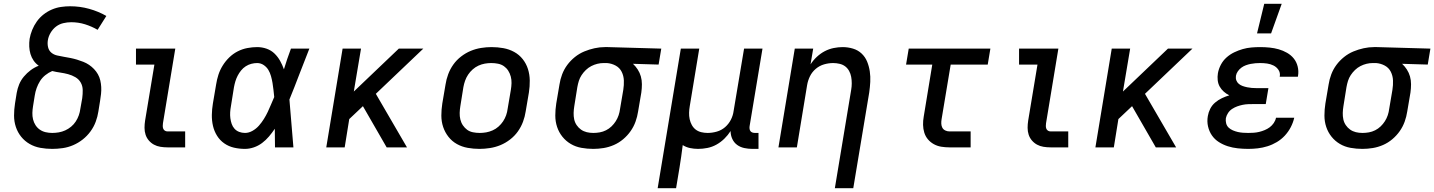

<svg xmlns="http://www.w3.org/2000/svg" viewBox="-20 -776 7552 1011"><path d="M255 8Q223 8 192.5 2.5Q162 -3 136 -18Q110 -33 91.5 -56Q73 -79 63.5 -107.5Q54 -136 54 -167.5Q54 -199 59 -231L68 -287Q72 -310 81 -332Q90 -354 106 -373Q122 -392 141.5 -406.5Q161 -421 184 -430Q168 -441 157 -457Q146 -473 140.5 -491.5Q135 -510 134 -530.5Q133 -551 136 -572Q140 -595 149.5 -618.5Q159 -642 174 -663Q189 -684 209.5 -700Q230 -716 253.5 -726Q277 -736 301.5 -739.5Q326 -743 349 -743Q401 -743 449.5 -729.5Q498 -716 540 -692L494 -619Q463 -637 428 -648Q393 -659 355 -659Q334 -659 313 -654Q292 -649 275 -636Q258 -623 246.5 -603.5Q235 -584 232 -564Q229 -546 233 -528Q237 -510 250 -499Q263 -488 280.5 -484Q298 -480 316 -477Q334 -474 351.5 -470.5Q369 -467 385.5 -462Q402 -457 418.5 -450.5Q435 -444 449 -434.5Q463 -425 475 -412.5Q487 -400 495.5 -385Q504 -370 508 -353Q512 -336 513 -318Q514 -300 512 -281.5Q510 -263 507 -245L498 -189Q494 -162 484 -135Q474 -108 456.5 -84Q439 -60 415.5 -41.5Q392 -23 365 -11.5Q338 0 310 4Q282 8 255 8ZM255 -76Q272 -76 289.5 -79Q307 -82 323.5 -89.5Q340 -97 354.5 -109Q369 -121 379 -136.5Q389 -152 395 -169Q401 -186 403 -203L413 -259Q416 -281 415.5 -302.5Q415 -324 405 -341.5Q395 -359 377 -369.5Q359 -380 338.5 -385.5Q318 -391 296.5 -394Q275 -397 255 -402Q236 -394 219 -380.5Q202 -367 191 -349.5Q180 -332 173 -312.5Q166 -293 163 -273L154 -217Q151 -199 150.5 -181.5Q150 -164 154 -147.5Q158 -131 167 -117Q176 -103 189.5 -93.5Q203 -84 220 -80Q237 -76 255 -76Z M862 0Q843 0 824.5 -3Q806 -6 790.5 -14.5Q775 -23 763.5 -36.5Q752 -50 746.5 -67Q741 -84 741 -103Q741 -122 744 -141L793 -436H696V-520H903L838 -127Q837 -120 837 -112.5Q837 -105 839.5 -98.5Q842 -92 848 -88Q854 -84 862 -84H955V0Z M1270 8Q1240 8 1212 1.5Q1184 -5 1161 -21Q1138 -37 1123 -61Q1108 -85 1101.5 -113Q1095 -141 1095.5 -171Q1096 -201 1101 -231L1118 -331Q1122 -357 1130 -382Q1138 -407 1152.5 -430.5Q1167 -454 1187 -473.5Q1207 -493 1231.5 -505.5Q1256 -518 1282.5 -523Q1309 -528 1334 -528Q1360 -528 1384 -519.5Q1408 -511 1425.5 -494Q1443 -477 1455 -455.5Q1467 -434 1475 -411Q1483 -438 1492.5 -465.5Q1502 -493 1512 -520H1609Q1582 -453 1556.5 -385.5Q1531 -318 1504 -252Q1510 -189 1514.5 -126Q1519 -63 1525 0H1428Q1428 -24 1427.5 -48.5Q1427 -73 1427 -98Q1413 -77 1396.5 -57.5Q1380 -38 1360 -23Q1340 -8 1316.5 0Q1293 8 1270 8ZM1270 -76Q1290 -76 1309.5 -87Q1329 -98 1343.5 -114.5Q1358 -131 1369.5 -149.5Q1381 -168 1390 -187Q1399 -206 1407 -225.5Q1415 -245 1424 -265Q1422 -284 1420 -302.5Q1418 -321 1415 -339Q1412 -357 1407 -375Q1402 -393 1393 -408Q1384 -423 1368.5 -433.5Q1353 -444 1334 -444Q1319 -444 1303.5 -440Q1288 -436 1274 -427Q1260 -418 1249.5 -405Q1239 -392 1231.5 -377.5Q1224 -363 1219.5 -348Q1215 -333 1212 -317L1196 -217Q1193 -201 1192 -185Q1191 -169 1193 -153.5Q1195 -138 1200 -123.5Q1205 -109 1215 -98Q1225 -87 1239.5 -81.5Q1254 -76 1270 -76Z M2016 0 1891 -217 1819 -149 1795 0H1698L1784 -520H1881L1843 -294L2080 -520H2209L1959 -282L2123 0Z M2505 8Q2473 8 2442.5 2.5Q2412 -3 2386 -17.5Q2360 -32 2341.5 -55.5Q2323 -79 2313.5 -107.5Q2304 -136 2304 -167.5Q2304 -199 2309 -231L2326 -331Q2330 -358 2340 -385Q2350 -412 2367 -436Q2384 -460 2408 -478.5Q2432 -497 2458.5 -508Q2485 -519 2513 -523.5Q2541 -528 2568 -528Q2600 -528 2630.5 -522.5Q2661 -517 2687.5 -502.5Q2714 -488 2732.5 -464.5Q2751 -441 2760 -412.5Q2769 -384 2769.5 -352.5Q2770 -321 2765 -289L2748 -189Q2744 -162 2734 -135Q2724 -108 2707 -84Q2690 -60 2666 -41.5Q2642 -23 2615.5 -12Q2589 -1 2560.5 3.5Q2532 8 2505 8ZM2506 -76Q2523 -76 2540 -79Q2557 -82 2574 -89.5Q2591 -97 2605 -109.5Q2619 -122 2629 -137Q2639 -152 2645 -169Q2651 -186 2653 -203L2670 -303Q2673 -321 2673.5 -338.5Q2674 -356 2669.5 -373Q2665 -390 2656 -404Q2647 -418 2633.5 -427.5Q2620 -437 2602.5 -440.5Q2585 -444 2567 -444Q2550 -444 2533 -441Q2516 -438 2499.5 -430.5Q2483 -423 2469 -410.5Q2455 -398 2445 -383Q2435 -368 2429 -351Q2423 -334 2420 -317L2404 -217Q2401 -199 2400.5 -181.5Q2400 -164 2404 -147Q2408 -130 2417.5 -116Q2427 -102 2440 -92.5Q2453 -83 2470.5 -79.5Q2488 -76 2506 -76Z M3104 8Q3072 8 3041.5 2.5Q3011 -3 2985.5 -18Q2960 -33 2941.5 -56Q2923 -79 2913.5 -107.5Q2904 -136 2904 -167.5Q2904 -199 2909 -231L2926 -331Q2930 -358 2940 -384.5Q2950 -411 2967 -434Q2984 -457 3007 -475.5Q3030 -494 3056.5 -505Q3083 -516 3110.5 -522Q3138 -528 3165 -528H3181L3462 -520L3448 -436L3313 -440Q3327 -427 3338 -410Q3349 -393 3354.5 -373.5Q3360 -354 3360 -332.5Q3360 -311 3357 -289L3340 -189Q3336 -162 3326.5 -135.5Q3317 -109 3300.5 -85.5Q3284 -62 3261.5 -43Q3239 -24 3212.5 -12.5Q3186 -1 3158.5 3.5Q3131 8 3104 8ZM3105 -76Q3121 -76 3138 -79Q3155 -82 3171 -90Q3187 -98 3200 -110.5Q3213 -123 3222.5 -138Q3232 -153 3237.5 -169.5Q3243 -186 3245 -203L3262 -303Q3266 -328 3265 -352.5Q3264 -377 3253.5 -398Q3243 -419 3222 -430.5Q3201 -442 3176 -444H3158Q3142 -444 3125.5 -440Q3109 -436 3093.5 -428Q3078 -420 3065 -407.5Q3052 -395 3042.5 -380.5Q3033 -366 3028 -350Q3023 -334 3020 -317L3004 -217Q3001 -199 3000.5 -181.5Q3000 -164 3003.5 -147.5Q3007 -131 3016.5 -117Q3026 -103 3039.5 -93.5Q3053 -84 3069.5 -80Q3086 -76 3104 -76Z M3443 215 3565 -520H3662L3612 -217Q3609 -200 3608.5 -182.5Q3608 -165 3611.5 -148.5Q3615 -132 3623 -117.5Q3631 -103 3643.5 -93.5Q3656 -84 3672.5 -80Q3689 -76 3706 -76Q3730 -76 3754.5 -83Q3779 -90 3798 -106.5Q3817 -123 3828.5 -145.5Q3840 -168 3843 -192L3898 -520H3995L3927 -111Q3926 -104 3927 -97Q3928 -90 3932 -85Q3936 -80 3942.5 -78Q3949 -76 3956 -76H3974V8H3942Q3920 8 3899 3.5Q3878 -1 3861.5 -13Q3845 -25 3836 -44.5Q3827 -64 3827 -86Q3813 -64 3794 -45.5Q3775 -27 3752.5 -14.5Q3730 -2 3705 3Q3680 8 3656 8Q3634 8 3613 3.5Q3592 -1 3575 -12Q3571 18 3567 48Q3563 78 3558 107L3540 215Z M4376 215 4462 -303Q4465 -320 4465 -337.5Q4465 -355 4462 -371.5Q4459 -388 4451 -402.5Q4443 -417 4430.5 -426.5Q4418 -436 4401 -440Q4384 -444 4367 -444Q4343 -444 4319 -437Q4295 -430 4275.5 -413.5Q4256 -397 4245 -374.5Q4234 -352 4230 -328L4176 0H4079L4165 -520H4262L4248 -437Q4262 -459 4281.5 -477Q4301 -495 4323 -506.5Q4345 -518 4369.5 -523Q4394 -528 4417 -528Q4445 -528 4471.5 -520Q4498 -512 4517 -494Q4536 -476 4546 -451.5Q4556 -427 4560 -400Q4564 -373 4562.5 -345Q4561 -317 4557 -289L4473 215Z M4979 0Q4957 0 4936 -3.5Q4915 -7 4897 -17Q4879 -27 4866 -42.5Q4853 -58 4847 -77.5Q4841 -97 4840.5 -118.5Q4840 -140 4844 -162L4889 -436H4751L4765 -520H5195L5181 -436H4986L4938 -148Q4936 -136 4936.5 -124.5Q4937 -113 4942 -103.5Q4947 -94 4957.5 -89Q4968 -84 4979 -84H5091V0Z M5512 0Q5493 0 5474.5 -3Q5456 -6 5440.5 -14.5Q5425 -23 5413.5 -36.5Q5402 -50 5396.5 -67Q5391 -84 5391 -103Q5391 -122 5394 -141L5443 -436H5346V-520H5553L5488 -127Q5487 -120 5487 -112.5Q5487 -105 5489.5 -98.5Q5492 -92 5498 -88Q5504 -84 5512 -84H5605V0Z M6066 0 5941 -217 5869 -149 5845 0H5748L5834 -520H5931L5893 -294L6130 -520H6259L6009 -282L6173 0Z M6553 8Q6525 8 6497.5 5Q6470 2 6445 -6Q6420 -14 6398 -28Q6376 -42 6361.5 -63Q6347 -84 6341 -110.5Q6335 -137 6340 -165Q6343 -184 6352.5 -203Q6362 -222 6378.5 -236Q6395 -250 6414 -259Q6433 -268 6453 -274Q6437 -282 6424 -293.5Q6411 -305 6402.5 -320Q6394 -335 6392 -353.5Q6390 -372 6393 -390Q6397 -413 6408.5 -435Q6420 -457 6438.5 -473.5Q6457 -490 6479 -500.5Q6501 -511 6523.5 -517.5Q6546 -524 6569.5 -526Q6593 -528 6615 -528Q6641 -528 6665.5 -525.5Q6690 -523 6713 -516.5Q6736 -510 6757 -498Q6778 -486 6792.5 -468Q6807 -450 6813 -426Q6819 -402 6815 -377L6814 -372H6718L6719 -374Q6722 -393 6712 -408Q6702 -423 6686 -431Q6670 -439 6652 -441.5Q6634 -444 6615 -444Q6603 -444 6590.5 -443Q6578 -442 6565.5 -439.5Q6553 -437 6540.5 -432.5Q6528 -428 6517 -420Q6506 -412 6498 -400.5Q6490 -389 6488 -377Q6486 -364 6490 -353Q6494 -342 6503 -334.5Q6512 -327 6523.5 -323Q6535 -319 6547 -316.5Q6559 -314 6571 -313Q6583 -312 6595 -312H6659L6645 -228H6581Q6567 -228 6552.5 -227.5Q6538 -227 6523.5 -224Q6509 -221 6495 -216Q6481 -211 6468 -202.5Q6455 -194 6446.5 -181Q6438 -168 6435 -154Q6433 -140 6436.5 -126.5Q6440 -113 6449.5 -104Q6459 -95 6472 -89.5Q6485 -84 6498 -81Q6511 -78 6525 -77Q6539 -76 6553 -76Q6567 -76 6581.5 -77Q6596 -78 6610.5 -81.5Q6625 -85 6639.5 -91Q6654 -97 6666 -106Q6678 -115 6687 -128Q6696 -141 6699 -156H6795Q6789 -130 6776.5 -106Q6764 -82 6745.5 -62Q6727 -42 6703.5 -28Q6680 -14 6654.5 -6Q6629 2 6603.5 5Q6578 8 6553 8ZM6599 -600 6637 -756H6729L6673 -600Z M7154 8Q7122 8 7091.5 2.5Q7061 -3 7035.5 -18Q7010 -33 6991.5 -56Q6973 -79 6963.5 -107.5Q6954 -136 6954 -167.5Q6954 -199 6959 -231L6976 -331Q6980 -358 6990 -384.5Q7000 -411 7017 -434Q7034 -457 7057 -475.5Q7080 -494 7106.5 -505Q7133 -516 7160.5 -522Q7188 -528 7215 -528H7231L7512 -520L7498 -436L7363 -440Q7377 -427 7388 -410Q7399 -393 7404.5 -373.5Q7410 -354 7410 -332.5Q7410 -311 7407 -289L7390 -189Q7386 -162 7376.5 -135.5Q7367 -109 7350.5 -85.5Q7334 -62 7311.5 -43Q7289 -24 7262.5 -12.5Q7236 -1 7208.5 3.5Q7181 8 7154 8ZM7155 -76Q7171 -76 7188 -79Q7205 -82 7221 -90Q7237 -98 7250 -110.5Q7263 -123 7272.5 -138Q7282 -153 7287.5 -169.5Q7293 -186 7295 -203L7312 -303Q7316 -328 7315 -352.5Q7314 -377 7303.5 -398Q7293 -419 7272 -430.5Q7251 -442 7226 -444H7208Q7192 -444 7175.5 -440Q7159 -436 7143.5 -428Q7128 -420 7115 -407.5Q7102 -395 7092.5 -380.5Q7083 -366 7078 -350Q7073 -334 7070 -317L7054 -217Q7051 -199 7050.5 -181.5Q7050 -164 7053.5 -147.5Q7057 -131 7066.5 -117Q7076 -103 7089.5 -93.5Q7103 -84 7119.5 -80Q7136 -76 7154 -76Z"/></svg>

Font: Iosevka Custom Medium Oblique
Style: Regular
Weight: 500
Italic angle: -9°
Designer: Belleve Invis
Foundry: Belleve Invis
Version: Version 27.0.1